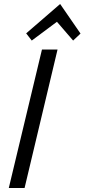

<svg xmlns="http://www.w3.org/2000/svg" viewBox="-20 -941 423 961"><path d="M24 0 190 -693H268L103 0ZM139 -738 111 -774 281 -921 383 -773 346 -738 265 -832Z"/></svg>

Font: Ubuntu Sans
Style: Italic
Weight: 400
Italic angle: -13.5°
Designer: Dalton Maag Ltd
Foundry: Dalton Maag Ltd
Version: Version 1.006